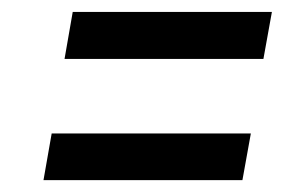

<svg xmlns="http://www.w3.org/2000/svg" viewBox="-20 -496 510 321"><path d="M385.3 -194.8H52.7L66.4 -272.9H399.4ZM420.4 -397.5H87.9L101.6 -476.1H434.6Z"/></svg>

Font: MAUL Condensed Italic
Style: Condenced Regular Italic
Weight: 400
Italic angle: -12°
Designer: MAUL
Version: Version 1.0; 2020; ttfautohint (v1.8.3)